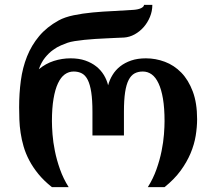

<svg xmlns="http://www.w3.org/2000/svg" viewBox="-20 -769 879 789"><path d="M424.3 -418.5Q430.2 -440.9 442.4 -460.9Q454.6 -481 473.6 -496.1Q492.7 -511.2 519 -520.3Q545.4 -529.3 579.6 -529.3Q619.6 -529.3 657.5 -515.1Q695.3 -501 724.9 -470.7Q754.4 -440.4 772.2 -393.1Q790 -345.7 790 -279.3Q790 -247.1 784.2 -211.2Q778.3 -175.3 763.2 -139.2Q748 -103 722.2 -67.6Q696.3 -32.2 656.2 0H587.4Q609.4 -34.7 623 -73.2Q636.7 -111.8 644 -148.4Q651.4 -185.1 653.8 -217Q656.2 -249 656.2 -271Q656.2 -324.7 649.7 -363.3Q643.1 -401.9 631.3 -426.8Q619.6 -451.7 603.3 -463.4Q586.9 -475.1 566.9 -475.1Q547.4 -475.1 533 -467.3Q518.6 -459.5 508.8 -440.7Q499 -421.9 494.1 -389.9Q489.3 -357.9 489.3 -309.6V-212.4H359.9V-309.6Q359.9 -357.9 355 -389.9Q350.1 -421.9 340.6 -440.7Q331.1 -459.5 316.7 -467.3Q302.2 -475.1 282.7 -475.1Q262.7 -475.1 246.3 -463.4Q230 -451.7 218.3 -426.8Q206.5 -401.9 200 -363.3Q193.4 -324.7 193.4 -271Q193.4 -249 195.8 -217Q198.2 -185.1 205.6 -148.4Q212.9 -111.8 226.6 -73.2Q240.2 -34.7 262.2 0H193.4Q160.6 -25.9 137.9 -53.7Q115.2 -81.5 100.3 -109.9Q85.4 -138.2 77.1 -166.7Q68.8 -195.3 64.7 -223.1Q60.5 -251 59.6 -277.3Q58.6 -303.7 58.6 -327.6Q58.6 -385.3 65.7 -438.2Q72.8 -491.2 91.1 -537.1Q109.4 -583 140.9 -620.6Q172.4 -658.2 221.2 -685.1Q246.1 -698.7 282.7 -706.3Q319.3 -713.9 360.8 -717.8Q402.3 -721.7 446 -723.6Q489.7 -725.6 528.8 -728.5Q548.8 -730 560.3 -735.8Q571.8 -741.7 571.8 -749H606Q606 -723.1 596.2 -699.5Q586.4 -675.8 570.3 -657.5Q554.2 -639.2 533.2 -627.7Q512.2 -616.2 489.7 -614.7Q476.1 -614.3 456.8 -613.3Q437.5 -612.3 415.5 -611.3Q393.6 -610.4 370.6 -608.9Q347.7 -607.4 326.4 -605.2Q305.2 -603 287.1 -600.1Q269 -597.2 257.8 -593.3Q246.6 -589.4 230.5 -582.5Q214.4 -575.7 197.5 -563.5Q180.7 -551.3 165 -532Q149.4 -512.7 139.6 -484.4Q167.5 -507.8 201.2 -518.6Q234.9 -529.3 270 -529.3Q304.2 -529.3 330.3 -520.3Q356.4 -511.2 375.5 -496.1Q394.5 -481 406.7 -460.9Q418.9 -440.9 424.3 -418.5Z"/></svg>

Font: Arian AMU Serif
Style: Bold
Weight: 700
Designer: Ruben Hakobyan (Tarumian)
Foundry: Ruben Hakobyan (Tarumian)
Version: Version 1.002